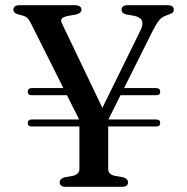

<svg xmlns="http://www.w3.org/2000/svg" viewBox="-20 -720 720 740"><path d="M390.5 -245 302.5 -224.5 99 -630.5Q92 -644 85.8 -650.2Q79.5 -656.5 67.5 -660L50.5 -664.5Q40 -667.5 35.8 -672.2Q31.5 -677 31.5 -683Q31.5 -691 37.5 -695.5Q43.5 -700 56 -700H268Q280.5 -700 287.2 -695.5Q294 -691 294 -683Q294 -669 271 -663.5L241 -658.5Q220 -653.5 216.8 -646.2Q213.5 -639 221 -625L386 -280.5L353 -260.5L521.5 -603Q532.5 -625.5 527.2 -639.5Q522 -653.5 497.5 -659L465.5 -664.5Q457.5 -666.5 453 -671Q448.5 -675.5 448.5 -683Q448.5 -691 454.5 -695.5Q460.5 -700 472.5 -700H625.5Q638 -700 644 -695.5Q650 -691 650 -683Q650 -676.5 646.2 -672.2Q642.5 -668 631.5 -664.5L624 -661.5Q613 -658 604.2 -652Q595.5 -646 587.2 -633.8Q579 -621.5 568 -600ZM286 -271 397 -272V-68.5Q397 -59 403.2 -52.2Q409.5 -45.5 421.5 -42.5L455.5 -36.5Q473.5 -30.5 473.5 -17Q473.5 -9.5 468 -4.8Q462.5 0 450.5 0H233Q221 0 215.5 -4.8Q210 -9.5 210 -17Q210 -30.5 228 -36.5L262 -42.5Q274.5 -46 280.2 -52.5Q286 -59 286 -68.5ZM87 -246Q87 -252.5 91 -256Q95 -259.5 102 -259.5H581.5Q589.5 -259.5 593.5 -256Q597.5 -252.5 597.5 -246Q597.5 -232.5 581.5 -232.5H102Q87 -232.5 87 -246ZM423 -353 435 -380.5H581.5Q589.5 -380.5 593.5 -376.8Q597.5 -373 597.5 -366.5Q597.5 -353 581.5 -353ZM87 -366.5Q87 -373 91 -376.8Q95 -380.5 102 -380.5H301.5L315 -353H102Q87 -353 87 -366.5Z"/></svg>

Font: Fraunces 24pt
Style: Regular
Weight: 400
Version: Version 1.000;[b76b70a41]